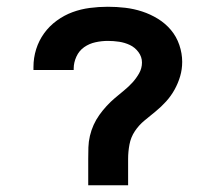

<svg xmlns="http://www.w3.org/2000/svg" viewBox="-20 -548 640 568"><path d="M241 0V-78Q241 -95 241.5 -112Q242 -129 246 -146Q250 -163 257 -178.5Q264 -194 274 -208Q284 -222 295.5 -234.5Q307 -247 320 -258Q333 -269 346.5 -280Q360 -291 371.5 -303.5Q383 -316 391.5 -331Q400 -346 400 -363Q400 -380 389.5 -394Q379 -408 364 -415Q349 -422 332.5 -424.5Q316 -427 299 -427Q281 -427 262.5 -423Q244 -419 229 -408.5Q214 -398 206 -380.5Q198 -363 198 -345Q198 -344 198 -343Q198 -342 198 -341H79Q79 -343 79 -345.5Q79 -348 79 -350Q79 -377 87 -402.5Q95 -428 110.5 -449.5Q126 -471 148 -487Q170 -503 194.5 -512Q219 -521 245.5 -524.5Q272 -528 299 -528Q325 -528 350.5 -525Q376 -522 400.5 -514Q425 -506 447 -492.5Q469 -479 485.5 -459.5Q502 -440 510.5 -415Q519 -390 519 -365Q519 -343 513 -322.5Q507 -302 496.5 -283Q486 -264 471.5 -248Q457 -232 440.5 -218.5Q424 -205 407.5 -191.5Q391 -178 379 -160Q367 -142 363 -120.5Q359 -99 359 -78V0Z"/></svg>

Font: Iosevka Custom Extended
Style: Bold
Weight: 700
Width: 7
Monospace: yes
Designer: Belleve Invis
Foundry: Belleve Invis
Version: Version 11.2.4; ttfautohint (v1.8.4)